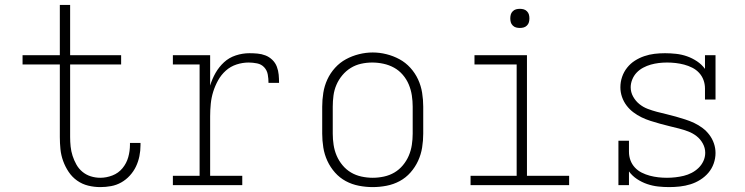

<svg xmlns="http://www.w3.org/2000/svg" viewBox="-20 -755 3040 783"><path d="M389 8Q364 8 339.5 2Q315 -4 294.5 -18.5Q274 -33 260 -54Q246 -75 237.5 -98.5Q229 -122 226.5 -146.5Q224 -171 224 -196V-492H72V-530H224V-735H266V-530H474V-492H266V-196Q266 -177 268 -157.5Q270 -138 276 -119.5Q282 -101 291.5 -84Q301 -67 316 -54.5Q331 -42 350 -36Q369 -30 389 -30Q414 -30 438.5 -39.5Q463 -49 479.5 -69Q496 -89 503 -114Q510 -139 510 -165Q510 -167 510 -168.5Q510 -170 510 -172H553Q553 -170 553 -167.5Q553 -165 553 -163Q553 -140 548.5 -118Q544 -96 534.5 -76Q525 -56 509.5 -39Q494 -22 474.5 -11Q455 0 433 4Q411 8 389 8Z M685 0V-38H794V-492H685V-530H837V-406Q845 -433 859 -457.5Q873 -482 893.5 -501Q914 -520 941.5 -529Q969 -538 997 -538Q1013 -538 1030 -536.5Q1047 -535 1062.5 -529Q1078 -523 1090.5 -511Q1103 -499 1109 -483Q1115 -467 1116.5 -450.5Q1118 -434 1118 -417H1075Q1075 -434 1072 -451Q1069 -468 1057.5 -480.5Q1046 -493 1028.5 -496.5Q1011 -500 994 -500Q969 -500 944.5 -492Q920 -484 901 -467Q882 -450 869.5 -427.5Q857 -405 849.5 -381Q842 -357 839.5 -331.5Q837 -306 837 -281V-38H968V0Z M1500 8Q1472 8 1443.5 2.5Q1415 -3 1390 -16.5Q1365 -30 1346 -51.5Q1327 -73 1315 -99Q1303 -125 1298.5 -153.5Q1294 -182 1294 -210V-320Q1294 -348 1298.5 -376.5Q1303 -405 1315 -431Q1327 -457 1346.5 -478.5Q1366 -500 1391 -513.5Q1416 -527 1444 -534Q1472 -541 1500 -541Q1528 -541 1556 -534Q1584 -527 1609 -513.5Q1634 -500 1653.5 -478.5Q1673 -457 1685 -431Q1697 -405 1701.5 -376.5Q1706 -348 1706 -320V-210Q1706 -182 1701.5 -153.5Q1697 -125 1685 -99Q1673 -73 1654 -51.5Q1635 -30 1610 -16.5Q1585 -3 1556.5 2.5Q1528 8 1500 8ZM1500 -30Q1523 -30 1546 -35Q1569 -40 1588.5 -51.5Q1608 -63 1623 -81Q1638 -99 1647 -120Q1656 -141 1659.5 -164Q1663 -187 1663 -210V-320Q1663 -343 1659.5 -366Q1656 -389 1647 -410.5Q1638 -432 1622.5 -450Q1607 -468 1587 -479Q1567 -490 1544 -495Q1521 -500 1498 -500Q1475 -500 1452.5 -495Q1430 -490 1410.5 -478Q1391 -466 1376 -448Q1361 -430 1352 -409Q1343 -388 1340 -365.5Q1337 -343 1337 -320V-210Q1337 -187 1340.5 -164Q1344 -141 1353 -120Q1362 -99 1377 -81Q1392 -63 1411.5 -51.5Q1431 -40 1454 -35Q1477 -30 1500 -30Z M1899 0V-38H2087V-492H1915V-530H2129V-38H2301V0ZM2100 -641Q2092 -641 2084.5 -643Q2077 -645 2071 -651Q2065 -657 2063 -664.5Q2061 -672 2061 -680Q2061 -688 2063 -695.5Q2065 -703 2071 -709Q2077 -715 2084.5 -717Q2092 -719 2100 -719Q2108 -719 2115.5 -717Q2123 -715 2129 -709Q2135 -703 2137 -695.5Q2139 -688 2139 -680Q2139 -672 2137 -664.5Q2135 -657 2129 -651Q2123 -645 2115.5 -643Q2108 -641 2100 -641Z M2709 8Q2686 8 2663.5 5.5Q2641 3 2619 -4.5Q2597 -12 2577.5 -25Q2558 -38 2545 -56V0H2502V-181H2545V-136Q2545 -118 2551 -101.5Q2557 -85 2569 -72Q2581 -59 2597 -51Q2613 -43 2630 -38.5Q2647 -34 2664.5 -32Q2682 -30 2700 -30Q2717 -30 2734.5 -32Q2752 -34 2768.5 -38Q2785 -42 2800.5 -50Q2816 -58 2828.5 -70Q2841 -82 2848.5 -98Q2856 -114 2856 -132Q2856 -152 2846 -170Q2836 -188 2820.5 -200Q2805 -212 2786.5 -219Q2768 -226 2748.5 -231Q2729 -236 2710 -240.5Q2691 -245 2671.5 -250.5Q2652 -256 2633 -262Q2614 -268 2596.5 -276.5Q2579 -285 2563 -297Q2547 -309 2535 -325Q2523 -341 2516.5 -360Q2510 -379 2510 -399Q2510 -421 2517 -441.5Q2524 -462 2537.5 -479Q2551 -496 2569 -507.5Q2587 -519 2607.5 -526Q2628 -533 2649 -535.5Q2670 -538 2692 -538Q2714 -538 2737 -535.5Q2760 -533 2781.5 -525.5Q2803 -518 2822.5 -505Q2842 -492 2855 -474V-530H2898V-349H2855V-394Q2855 -412 2849 -428.5Q2843 -445 2831 -458Q2819 -471 2803 -479Q2787 -487 2770 -491.5Q2753 -496 2735.5 -498Q2718 -500 2701 -500Q2701 -500 2701 -500Q2701 -500 2700 -500Q2683 -500 2666.5 -498Q2650 -496 2634 -491.5Q2618 -487 2603 -479Q2588 -471 2576.5 -459Q2565 -447 2558.5 -431Q2552 -415 2552 -399Q2552 -379 2562 -361Q2572 -343 2587.5 -330.5Q2603 -318 2621.5 -311Q2640 -304 2659 -299Q2678 -294 2697.5 -289.5Q2717 -285 2736 -279.5Q2755 -274 2774 -268Q2793 -262 2811 -253.5Q2829 -245 2845 -233Q2861 -221 2873 -205Q2885 -189 2891.5 -170Q2898 -151 2898 -131Q2898 -109 2890.5 -88Q2883 -67 2869 -50.5Q2855 -34 2836 -22Q2817 -10 2796 -3.5Q2775 3 2753 5.5Q2731 8 2709 8Z"/></svg>

Font: Iosevka Curly Slab XLtEx
Style: Regular
Weight: 200
Width: 7
Monospace: yes
Designer: Belleve Invis
Foundry: Belleve Invis
Version: Version 11.1.0; ttfautohint (v1.8.3)